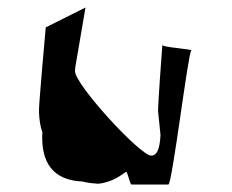

<svg xmlns="http://www.w3.org/2000/svg" viewBox="-20 -489 620 512"><path d="M383 -74C354 -74 178 -265 180 -300L181 -311L208 -469L102 -416C101 -404 82 -198 84 -189C85 -170 87 -152 93 -137C88 -55 122 -8 200 -5C214 -1 228 0 242 1C270 -2 294 -14 316 -31C321 -30 326 3 331 3H429C439 3 482 -351 490 -354C499 -358 405 -363 413 -370C413 -364 399 -192 402 -188L408 -129C406 -92 399 -74 383 -74Z"/></svg>

Font: Ugly Stick
Style: It
Weight: 400
Designer: Stig
Foundry: Cannot Into Space Fonts
Version: Version 0.99